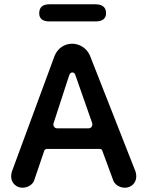

<svg xmlns="http://www.w3.org/2000/svg" viewBox="-20 -860 688 896"><path d="M425 -760C458 -760 475 -773 475 -798C475 -826 458 -840 425 -840H211C179 -840 163 -826 163 -798C163 -773 179 -760 211 -760ZM85 16C104 16 127 7 138 -14L186 -155C188 -162 193 -165 200 -165H445C452 -165 457 -162 458 -155L510 -14C521 7 544 16 563 16C591 16 616 -5 616 -37C616 -42 615 -49 613 -58L400 -600C385 -636 350 -656 317 -656C282 -656 250 -636 235 -600L35 -58C33 -49 32 -42 32 -37C32 -5 57 16 85 16ZM248 -261C235 -261 229 -271 229 -278C229 -280 229 -283 230 -285L302 -506C305 -517 311 -522 318 -522C325 -522 330 -517 333 -506L410 -286C411 -283 411 -281 411 -279C411 -270 405 -261 392 -261Z"/></svg>

Font: Dongle
Style: Regular
Weight: 400
Designer: Yanghee Ryu
Foundry: Yanghee Ryu
Version: Version 2.000